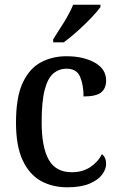

<svg xmlns="http://www.w3.org/2000/svg" viewBox="-20 -786 507 816"><path d="M266 10Q202 10 153 -17.5Q104 -45 76 -105.5Q48 -166 48 -265Q48 -373 76.5 -434Q105 -495 153.5 -521Q202 -547 262 -547Q334 -547 382.5 -520Q431 -493 431 -444Q431 -410 409.5 -393Q388 -376 335 -376Q335 -425 320.5 -459.5Q306 -494 263 -494Q231 -494 207 -474Q183 -454 170 -404.5Q157 -355 157 -266Q157 -161 187 -107.5Q217 -54 285 -54Q331 -54 364 -76Q397 -98 413 -131Q431 -117 431 -90Q431 -67 414 -44Q397 -21 360.5 -5.5Q324 10 266 10ZM206 -619Q227 -651 252 -691.5Q277 -732 291 -766H407V-756Q395 -739 368 -710.5Q341 -682 309 -653.5Q277 -625 251 -606H206Z"/></svg>

Font: Noto Serif Sinhala SemiCondensed Medium
Style: Regular
Weight: 500
Width: 4
Designer: Jelle Bosma - Monotype Design Team
Foundry: Monotype Imaging Inc.
Version: Version 2.007; ttfautohint (v1.8.4.7-5d5b)